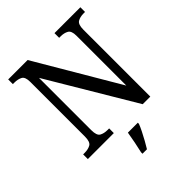

<svg xmlns="http://www.w3.org/2000/svg" viewBox="-255 -855 1217 1217"><g transform="rotate(-45 353.0 -246.5)"><path d="M34 0V-42H47Q79 -42 100.5 -54Q122 -66 122 -114V-604Q122 -649 100.5 -660.5Q79 -672 48 -672H34V-714H208L536 -157V-604Q536 -648 514.5 -660Q493 -672 463 -672H449V-714H681V-672H668Q636 -672 615 -659.5Q594 -647 594 -600V0H526L179 -583V-114Q179 -66 200 -54Q221 -42 253 -42H267V0ZM303 208Q311 175 318.5 136Q326 97 332 61H421V71Q413 92 399.5 119Q386 146 371 173Q356 200 343 221H303Z"/></g></svg>

Font: Noto Serif Tamil SemiCondensed
Style: Regular
Weight: 400
Width: 4
Designer: Indian Type Foundry, Tom Grace, and the Monotype Design Team
Foundry: Monotype Imaging Inc.
Version: Version 2.004; ttfautohint (v1.8.4.7-5d5b)